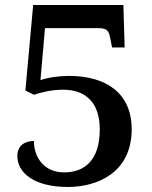

<svg xmlns="http://www.w3.org/2000/svg" viewBox="-20 -734 605 764"><path d="M250 10C365 10 504 -45 504 -220C504 -362 404 -432 254 -432C215 -432 167 -425 141 -415L159 -622H369C405 -622 413 -614 419 -580L426 -545H476L471 -714H112L81 -374L115 -357C150 -368 187 -377 231 -377C322 -377 377 -325 377 -219C377 -98 318 -48 235 -48C156 -48 115 -107 115 -173C79 -173 49 -155 49 -113C49 -47 115 10 250 10Z"/></svg>

Font: Noto Serif Gurmukhi SemiBold
Style: Regular
Weight: 600
Designer: Vaibhav Singh and the Monotype Design Team
Foundry: Monotype Imaging Inc.
Version: Version 2.004